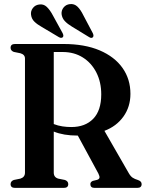

<svg xmlns="http://www.w3.org/2000/svg" viewBox="-20 -914 711 934"><path d="M614.5 -457.5Q614.5 -394.5 580.5 -347Q546.5 -299.5 488 -277.5L606.5 -71.5Q615.5 -56 625.5 -49.5Q635.5 -43 650.5 -38.5Q669 -32.5 669 -18.5Q669 0 648 0H440Q419.5 0 419.5 -18.5Q419.5 -29 431.5 -34L452 -39Q462 -42 463.8 -49Q465.5 -56 458.5 -70L358.5 -254.5H356.5Q289 -254.5 241.5 -274V-74Q241.5 -51.5 263.5 -45L296 -38.5Q312 -32.5 312 -18.5Q312 0 290.5 0H53Q31.5 0 31.5 -18.5Q31.5 -32.5 47 -38.5L79 -45Q101.5 -52 101.5 -74V-629.5Q101.5 -648.5 79 -655L47 -661.5Q31.5 -667.5 31.5 -681.5Q31.5 -700 53 -700H288.5Q392 -700 464.8 -669Q537.5 -638 576 -583.5Q614.5 -529 614.5 -457.5ZM241.5 -661V-310.5Q262 -302.5 283.8 -299.2Q305.5 -296 327 -296Q394.5 -296 433.5 -336.2Q472.5 -376.5 472.5 -455Q472.5 -514.5 448.8 -561.2Q425 -608 382.8 -634.5Q340.5 -661 285 -661ZM385.5 -839.5 431.5 -752.5Q437.5 -739.5 432 -733Q425 -726 413.5 -733.5L330 -784.5Q309 -797 295.5 -811.2Q282 -825.5 279.5 -845.5Q278 -863.5 289.5 -877.8Q301 -892 320 -894Q341.5 -896.5 357 -881.5Q372.5 -866.5 385.5 -839.5ZM237 -839.5 284.5 -753Q291 -740 286 -733.5Q279 -726.5 267 -733L183 -783Q161.5 -795 147.5 -808.5Q133.5 -822 131 -842Q128.5 -860 139.8 -874.8Q151 -889.5 170 -892Q191.5 -895.5 207.2 -880.8Q223 -866 237 -839.5Z"/></svg>

Font: Fraunces 144pt Soft SemiBold
Style: Regular
Weight: 600
Version: Version 1.000;[b76b70a41]